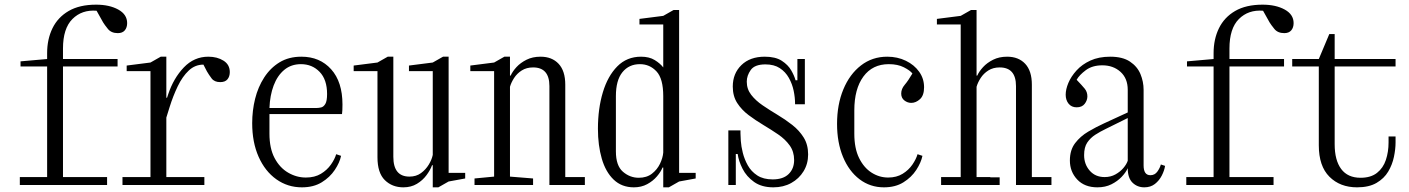

<svg xmlns="http://www.w3.org/2000/svg" viewBox="-20 -793 6040 823"><path d="M182 -34V-508H68V-530L182 -540V-565Q182 -625 205 -672Q228 -719 274.5 -746Q321 -773 392 -773Q449 -773 487 -752Q525 -731 525 -694Q525 -675 515 -663Q505 -651 485 -651Q457 -651 442.5 -669Q428 -687 422 -697L394 -747Q331 -752 290.5 -711.5Q250 -671 250 -585V-540H484V-508H250V-34H439V0H65V-34Z M856 -34V0H505V-34H625V-488H523V-512L625 -525L669 -550H693V-374H696L701 -389Q724 -458 768 -504Q812 -550 873 -550Q911 -550 938 -533Q965 -516 965 -484Q965 -465 955 -453Q945 -441 924 -441Q899 -441 887 -457Q875 -473 867 -487L852 -516Q816 -516 789 -490.5Q762 -465 742 -423.5Q722 -382 707 -334L693 -289V-34Z M1274 10Q1213 10 1164.5 -24.5Q1116 -59 1088.5 -121Q1061 -183 1061 -265Q1061 -319 1073.5 -369.5Q1086 -420 1112.5 -461Q1139 -502 1178.5 -526Q1218 -550 1272 -550Q1351 -550 1399.5 -496Q1448 -442 1448 -345Q1448 -332 1447.5 -321Q1447 -310 1446 -304H1135V-220Q1135 -157 1157 -115.5Q1179 -74 1215 -53Q1251 -32 1291 -32Q1329 -32 1355.5 -48Q1382 -64 1398.5 -87.5Q1415 -111 1421 -132L1442 -125Q1436 -96 1415 -64.5Q1394 -33 1359 -11.5Q1324 10 1274 10ZM1270 -518Q1228 -518 1198.5 -493.5Q1169 -469 1153 -426.5Q1137 -384 1135 -330H1335Q1346 -330 1356.5 -332.5Q1367 -335 1374.5 -347.5Q1382 -360 1382 -390Q1382 -452 1350 -485Q1318 -518 1270 -518Z M1879 -550H1903V-52H1974V-28L1903 -15L1859 10H1835V-85H1832Q1825 -65 1808.5 -42.5Q1792 -20 1767 -5Q1742 10 1709 10Q1661 10 1629.5 -21Q1598 -52 1598 -119V-488H1496V-512L1598 -525L1642 -550H1666V-121Q1666 -36 1735 -36Q1764 -36 1784.5 -51Q1805 -66 1818 -87.5Q1831 -109 1835 -129V-488H1733V-512L1835 -525Z M2014 0V-28L2098 -36V-488H1996V-512L2098 -525L2142 -550H2166V-469H2169Q2177 -487 2194 -505.5Q2211 -524 2237 -537Q2263 -550 2297 -550Q2346 -550 2374.5 -519.5Q2403 -489 2403 -430V-34H2487V0H2335V-424Q2335 -504 2265 -504Q2237 -504 2216.5 -491Q2196 -478 2183.5 -458.5Q2171 -439 2166 -421V-36L2265 -28V0Z M2697 10Q2645 10 2610.5 -23Q2576 -56 2559.5 -113Q2543 -170 2543 -241Q2543 -327 2564 -397Q2585 -467 2626 -508.5Q2667 -550 2728 -550Q2763 -550 2786.5 -535.5Q2810 -521 2823 -504V-688H2721V-712L2823 -725L2867 -750H2891V-52H2962V-28L2891 -15L2847 10H2823V-75H2820Q2813 -57 2796 -37Q2779 -17 2754 -3.5Q2729 10 2697 10ZM2718 -31Q2752 -31 2774.5 -48.5Q2797 -66 2809 -91Q2821 -116 2823 -139V-381Q2823 -456 2794 -487Q2765 -518 2723 -518Q2676 -518 2648 -483.5Q2620 -449 2620 -381V-144Q2620 -83 2650 -57Q2680 -31 2718 -31Z M3295 10Q3245 10 3212.5 -13Q3180 -36 3163 -69.5Q3146 -103 3142 -133H3134V0H3102V-234H3154V-222Q3154 -212 3155.5 -189Q3157 -166 3164 -138Q3171 -110 3185.5 -84Q3200 -58 3226 -41Q3252 -24 3292 -24Q3337 -24 3360.5 -47Q3384 -70 3384 -107Q3384 -143 3365 -169.5Q3346 -196 3316 -216.5Q3286 -237 3252.5 -257Q3219 -277 3189 -299.5Q3159 -322 3140 -351.5Q3121 -381 3121 -422Q3121 -478 3158 -514Q3195 -550 3258 -550Q3304 -550 3331 -532.5Q3358 -515 3371.5 -491.5Q3385 -468 3390 -449H3398V-540H3430V-346H3388V-349Q3388 -375 3382 -404Q3376 -433 3361.5 -459Q3347 -485 3322.5 -501Q3298 -517 3261 -517Q3215 -517 3198 -493Q3181 -469 3181 -443Q3181 -411 3200 -386.5Q3219 -362 3249 -341.5Q3279 -321 3312.5 -301Q3346 -281 3376 -257.5Q3406 -234 3425 -203.5Q3444 -173 3444 -131Q3444 -91 3424.5 -59Q3405 -27 3371.5 -8.5Q3338 10 3295 10Z M3769 10Q3710 10 3664.5 -24.5Q3619 -59 3593.5 -120.5Q3568 -182 3568 -262Q3568 -345 3595 -410Q3622 -475 3670.5 -512.5Q3719 -550 3783 -550Q3827 -550 3863 -532.5Q3899 -515 3920 -485.5Q3941 -456 3941 -419Q3941 -384 3923.5 -368Q3906 -352 3886 -352Q3870 -352 3856.5 -362.5Q3843 -373 3843 -392Q3843 -412 3858 -429.5Q3873 -447 3891 -478Q3881 -491 3854.5 -504.5Q3828 -518 3790 -518Q3720 -518 3681 -465Q3642 -412 3642 -320V-220Q3642 -157 3662.5 -115.5Q3683 -74 3716 -53Q3749 -32 3787 -32Q3823 -32 3849 -48Q3875 -64 3891 -87.5Q3907 -111 3913 -132L3934 -125Q3928 -96 3907.5 -64.5Q3887 -33 3852.5 -11.5Q3818 10 3769 10Z M4014 0V-34H4098V-688H3996V-712L4098 -725L4142 -750H4166V-469H4169Q4177 -487 4194 -505.5Q4211 -524 4237 -537Q4263 -550 4297 -550Q4346 -550 4374.5 -519.5Q4403 -489 4403 -430V-34H4487V0H4335V-424Q4335 -504 4265 -504Q4237 -504 4216.5 -491Q4196 -478 4183.5 -458.5Q4171 -439 4166 -421V-34H4225V-33H4265V0Z M4684 10Q4629 10 4597.5 -23.5Q4566 -57 4566 -105Q4566 -150 4588.5 -179.5Q4611 -209 4645 -229Q4679 -249 4712 -264L4814 -311V-408Q4814 -457 4783 -485Q4752 -513 4705 -513Q4662 -513 4634 -492Q4606 -471 4595 -451Q4618 -427 4629.5 -413Q4641 -399 4641 -380Q4641 -363 4629.5 -348Q4618 -333 4595 -333Q4573 -333 4560.5 -348.5Q4548 -364 4548 -387Q4548 -410 4559.5 -437.5Q4571 -465 4594.5 -491Q4618 -517 4654 -533.5Q4690 -550 4739 -550Q4792 -550 4823.5 -529Q4855 -508 4868.5 -475.5Q4882 -443 4882 -408V-84Q4882 -42 4911 -42Q4930 -42 4941 -57.5Q4952 -73 4956 -88L4974 -82Q4971 -62 4960 -40.5Q4949 -19 4930.5 -4.5Q4912 10 4885 10Q4855 10 4834.5 -10Q4814 -30 4814 -72Q4806 -54 4788 -35Q4770 -16 4744 -3Q4718 10 4684 10ZM4627 -128Q4627 -89 4651 -61.5Q4675 -34 4715 -34Q4741 -34 4761.5 -45.5Q4782 -57 4795.5 -73Q4809 -89 4814 -104V-287L4719 -240Q4696 -229 4675 -215.5Q4654 -202 4640.5 -182Q4627 -162 4627 -128Z M5182 -34V-508H5068V-530L5182 -540V-565Q5182 -625 5205 -672Q5228 -719 5274.5 -746Q5321 -773 5392 -773Q5449 -773 5487 -752Q5525 -731 5525 -694Q5525 -675 5515 -663Q5505 -651 5485 -651Q5457 -651 5442.5 -669Q5428 -687 5422 -697L5394 -747Q5331 -752 5290.5 -711.5Q5250 -671 5250 -585V-540H5484V-508H5250V-34H5439V0H5065V-34Z M5797 10Q5724 10 5678.5 -35.5Q5633 -81 5633 -170V-508H5519V-540H5633L5678 -647H5701V-540H5962V-508H5701V-175Q5701 -106 5729 -68.5Q5757 -31 5812 -31Q5856 -31 5882.5 -52Q5909 -73 5920.5 -107.5Q5932 -142 5932 -182V-208H5962V-182Q5962 -154 5955 -120.5Q5948 -87 5930.5 -57.5Q5913 -28 5880.5 -9Q5848 10 5797 10Z"/></svg>

Font: Xanh Mono
Style: Regular
Weight: 400
Monospace: yes
Designer: Lam Bao, Duy Dao
Foundry: Yellow Type Foundry
Version: Version 3.101; ttfautohint (v1.8.3)